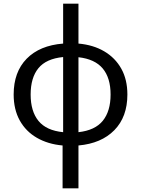

<svg xmlns="http://www.w3.org/2000/svg" viewBox="-20 -780 765 1040"><path d="M405 -544Q485 -537 544.5 -502Q604 -467 637 -408Q670 -349 670 -268Q670 -147 599.5 -75Q529 -3 405 8V240H319V8Q240 1 180 -33.5Q120 -68 87 -127.5Q54 -187 54 -268Q54 -390 124.5 -462Q195 -534 322 -544V-760H405ZM322 -471Q230 -462 188 -410.5Q146 -359 146 -268Q146 -177 188.5 -125Q231 -73 322 -64ZM405 -64Q495 -74 537 -126Q579 -178 579 -268Q579 -358 536.5 -409Q494 -460 405 -470Z"/></svg>

Font: Noto Sans
Style: Regular
Weight: 400
Designer: Monotype Design Team
Foundry: Monotype Imaging Inc.
Version: Version 2.007